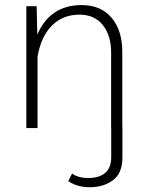

<svg xmlns="http://www.w3.org/2000/svg" viewBox="-20 -515 591 772"><path d="M130.9 0H85.9V-490.2H127.4L129.9 -376Q181.6 -494.6 308.1 -494.6Q385.3 -494.6 428.5 -443.8Q471.7 -393.1 471.7 -306.6V-5.4H472.2V118.7Q472.2 181.2 434.3 209.5Q396.5 237.8 341.3 237.8Q313 237.8 290.8 230.7Q268.6 223.6 254.4 212.9L270 182.6Q279.3 190.4 296.1 195.6Q313 200.7 335.4 200.7Q378.9 200.7 403.1 180.2Q427.2 159.7 427.2 115.7V0H426.8V-303.7Q426.8 -373 393.1 -414.6Q359.4 -456.1 299.8 -456.1Q232.4 -456.1 188.7 -412.1Q145 -368.2 130.9 -287.6Z"/></svg>

Font: Estedad-FD ExtraLight
Style: Regular
Weight: 200
Designer: Amin Abedi
Version: Version 7.3